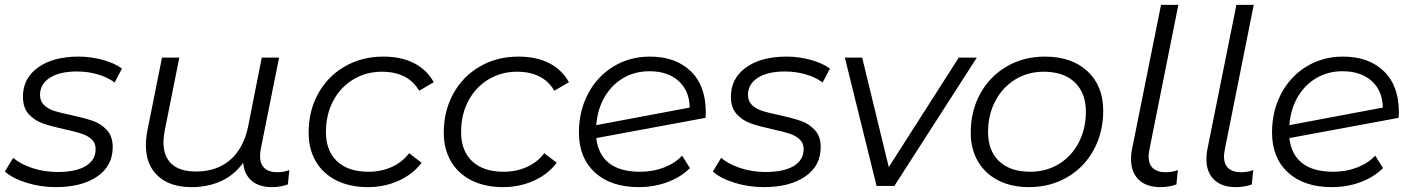

<svg xmlns="http://www.w3.org/2000/svg" viewBox="-29 -762 5792 787"><path d="M-9 -59 25 -115Q55 -89 104 -73Q153 -57 207 -57Q282 -57 322.5 -81.5Q363 -106 363 -151Q363 -176 346.5 -191Q330 -206 306 -214Q282 -222 236 -232Q181 -244 147 -256Q113 -268 89 -294Q65 -320 65 -366Q65 -441 127 -485.5Q189 -530 293 -530Q344 -530 392.5 -516.5Q441 -503 471 -481L441 -424Q411 -446 370.5 -457.5Q330 -469 287 -469Q215 -469 175 -443Q135 -417 135 -373Q135 -347 152 -331Q169 -315 194.5 -307Q220 -299 264 -290Q318 -278 351.5 -266.5Q385 -255 409 -229Q433 -203 433 -159Q433 -82 369.5 -38.5Q306 5 200 5Q137 5 79.5 -13Q22 -31 -9 -59Z M1157 -65 1151 -6Q1121 5 1085 5Q1032 5 1001.5 -22Q971 -49 968 -95Q931 -44 877 -19.5Q823 5 756 5Q668 5 618.5 -40.5Q569 -86 569 -167Q569 -195 575 -226L635 -526H706L646 -226Q641 -198 641 -179Q641 -121 674.5 -90Q708 -59 775 -59Q859 -59 914 -106Q969 -153 988 -243L1044 -526H1115L1040 -152Q1037 -136 1037 -122Q1037 -90 1055 -73Q1073 -56 1107 -56Q1135 -56 1157 -65Z M1236 -218Q1236 -307 1275 -378Q1314 -449 1384 -489.5Q1454 -530 1542 -530Q1615 -530 1667.5 -503.5Q1720 -477 1749 -425L1689 -390Q1644 -468 1536 -468Q1471 -468 1418.5 -436Q1366 -404 1336.5 -348Q1307 -292 1307 -221Q1307 -144 1352.5 -101Q1398 -58 1482 -58Q1533 -58 1576.5 -77.5Q1620 -97 1648 -134L1699 -95Q1664 -48 1605.5 -21.5Q1547 5 1479 5Q1405 5 1350 -22.5Q1295 -50 1265.5 -100.5Q1236 -151 1236 -218Z M1790 -218Q1790 -307 1829 -378Q1868 -449 1938 -489.5Q2008 -530 2096 -530Q2169 -530 2221.5 -503.5Q2274 -477 2303 -425L2243 -390Q2198 -468 2090 -468Q2025 -468 1972.5 -436Q1920 -404 1890.5 -348Q1861 -292 1861 -221Q1861 -144 1906.5 -101Q1952 -58 2036 -58Q2087 -58 2130.5 -77.5Q2174 -97 2202 -134L2253 -95Q2218 -48 2159.5 -21.5Q2101 5 2033 5Q1959 5 1904 -22.5Q1849 -50 1819.5 -100.5Q1790 -151 1790 -218Z M2864 -302 2863 -279 2415 -196Q2423 -128 2468 -93Q2513 -58 2595 -58Q2648 -58 2693 -75.5Q2738 -93 2767 -124L2799 -73Q2762 -36 2707 -15.5Q2652 5 2589 5Q2475 5 2409.5 -55Q2344 -115 2344 -219Q2344 -307 2381.5 -378Q2419 -449 2485.5 -489.5Q2552 -530 2635 -530Q2740 -530 2802 -470.5Q2864 -411 2864 -302ZM2415 -249 2798 -321Q2797 -390 2752.5 -430Q2708 -470 2633 -470Q2573 -470 2525.5 -442Q2478 -414 2449 -364Q2420 -314 2415 -249Z M2893 -59 2927 -115Q2957 -89 3006 -73Q3055 -57 3109 -57Q3184 -57 3224.5 -81.5Q3265 -106 3265 -151Q3265 -176 3248.5 -191Q3232 -206 3208 -214Q3184 -222 3138 -232Q3083 -244 3049 -256Q3015 -268 2991 -294Q2967 -320 2967 -366Q2967 -441 3029 -485.5Q3091 -530 3195 -530Q3246 -530 3294.5 -516.5Q3343 -503 3373 -481L3343 -424Q3313 -446 3272.5 -457.5Q3232 -469 3189 -469Q3117 -469 3077 -443Q3037 -417 3037 -373Q3037 -347 3054 -331Q3071 -315 3096.5 -307Q3122 -299 3166 -290Q3220 -278 3253.5 -266.5Q3287 -255 3311 -229Q3335 -203 3335 -159Q3335 -82 3271.5 -38.5Q3208 5 3102 5Q3039 5 2981.5 -13Q2924 -31 2893 -59Z M3975 -526 3637 0H3564L3434 -526H3505L3614 -77L3901 -526Z M3950 -218Q3950 -307 3989 -378Q4028 -449 4097.5 -489.5Q4167 -530 4254 -530Q4364 -530 4428.5 -470Q4493 -410 4493 -308Q4493 -219 4454 -147.5Q4415 -76 4345.5 -35.5Q4276 5 4189 5Q4117 5 4063 -22.5Q4009 -50 3979.5 -100.5Q3950 -151 3950 -218ZM4422 -304Q4422 -381 4376.5 -424.5Q4331 -468 4249 -468Q4184 -468 4132 -436Q4080 -404 4050.5 -347.5Q4021 -291 4021 -221Q4021 -144 4066.5 -101Q4112 -58 4194 -58Q4259 -58 4311 -89.5Q4363 -121 4392.5 -177.5Q4422 -234 4422 -304Z M4607 -110Q4607 -131 4611 -150L4730 -742H4801L4683 -152Q4679 -130 4679 -121Q4679 -89 4697 -72.5Q4715 -56 4749 -56Q4777 -56 4799 -65L4793 -6Q4763 5 4727 5Q4670 5 4638.5 -25.5Q4607 -56 4607 -110Z M4916 -110Q4916 -131 4920 -150L5039 -742H5110L4992 -152Q4988 -130 4988 -121Q4988 -89 5006 -72.5Q5024 -56 5058 -56Q5086 -56 5108 -65L5102 -6Q5072 5 5036 5Q4979 5 4947.5 -25.5Q4916 -56 4916 -110Z M5705 -302 5704 -279 5256 -196Q5264 -128 5309 -93Q5354 -58 5436 -58Q5489 -58 5534 -75.5Q5579 -93 5608 -124L5640 -73Q5603 -36 5548 -15.5Q5493 5 5430 5Q5316 5 5250.5 -55Q5185 -115 5185 -219Q5185 -307 5222.5 -378Q5260 -449 5326.5 -489.5Q5393 -530 5476 -530Q5581 -530 5643 -470.5Q5705 -411 5705 -302ZM5256 -249 5639 -321Q5638 -390 5593.5 -430Q5549 -470 5474 -470Q5414 -470 5366.5 -442Q5319 -414 5290 -364Q5261 -314 5256 -249Z"/></svg>

Font: Montserrat Alternates
Style: Italic
Weight: 400
Italic angle: -11.3°
Designer: Julieta Ulanovsky
Foundry: Julieta Ulanovsky
Version: Version 7.200